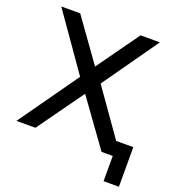

<svg xmlns="http://www.w3.org/2000/svg" viewBox="-150 -820 1005 1094"><g transform="rotate(20 352.5 -273.5)"><path d="M395 -364 590 -87H694V153H601V0H533L332 -279L132 0H17L272 -360L34 -700H149L332 -444L515 -700H632Z"/></g></svg>

Font: false
Style: Regular
Weight: 500
Designer: Julieta Ulanovsky
Foundry: Julieta Ulanovsky
Version: Version 7.222;hotconv 1.0.109;makeotfexe 2.5.65596